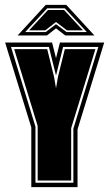

<svg xmlns="http://www.w3.org/2000/svg" viewBox="-20 -765 447 785"><path d="M108 0V-244L1 -591H193L209 -527L225 -591H406L297 -236V0ZM125 -18H280V-239L382 -573H238L209 -456L180 -573H25L125 -247ZM134 -27V-250L38 -564H173L201 -451L209 -404L217 -451L245 -564H370L271 -241V-27ZM167 -745H251L366 -620H247L209 -649L172 -620H52ZM83 -634H167L209 -666L252 -634H335L245 -731H173ZM99 -641 176 -724H242L319 -641H254L209 -675L165 -641Z"/></svg>

Font: Alumni Sans Collegiate One SC
Style: Regular
Weight: 400
Designer: Robert E. Leuschke
Foundry: Robert E. Leuschke
Version: Version 1.100